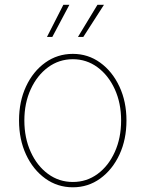

<svg xmlns="http://www.w3.org/2000/svg" viewBox="-20 -777 612 808"><path d="M286.6 11.2Q221.7 11.2 170.4 -25.9Q119.1 -63 89.6 -126.5Q60.1 -189.9 60.1 -270Q60.1 -350.1 89.6 -413.3Q119.1 -476.6 170.4 -513.4Q221.7 -550.3 286.6 -550.3Q350.6 -550.3 401.6 -513.4Q452.6 -476.6 482.4 -413.1Q512.2 -349.6 512.2 -270Q512.2 -189.9 482.7 -126.5Q453.1 -63 402.1 -25.9Q351.1 11.2 286.6 11.2ZM286.6 -11.2Q344.7 -11.2 390.6 -44.9Q436.5 -78.6 463.1 -137.5Q489.7 -196.3 489.7 -270Q489.7 -343.3 462.9 -401.9Q436 -460.4 390.1 -494.1Q344.2 -527.8 286.6 -527.8Q228.5 -527.8 182.4 -493.9Q136.2 -460 109.4 -401.6Q82.5 -343.3 82.5 -270Q82.5 -196.3 109.4 -137.5Q136.2 -78.6 182.4 -44.9Q228.5 -11.2 286.6 -11.2ZM200.2 -621.6H177.7L246.6 -756.8H272ZM330.6 -621.6H308.1L390.1 -756.8H417.5Z"/></svg>

Font: Inter 16pt Thin
Style: Regular
Weight: 250
Version: Version 4.001;git-66647c0bb